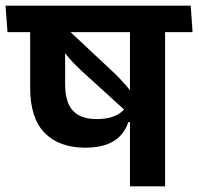

<svg xmlns="http://www.w3.org/2000/svg" viewBox="-42 -658 700 678"><path d="M541 -577H417V0H541ZM379 -544.5H638L631.5 -638H372ZM-15.5 -544.5H603.5L596.5 -638H-22.5ZM260 -136.5Q304 -136.5 334.5 -147.8Q365 -159 383.8 -179.5Q402.5 -200 411.5 -227H424L418.5 -312.5Q407.5 -275 378 -256.2Q348.5 -237.5 299 -237.5Q243.5 -237.5 215.8 -266.8Q188 -296 188 -361.5V-576.5H64.5V-348.5Q64.5 -241 115.5 -188.8Q166.5 -136.5 260 -136.5ZM157.5 -520Q175 -484.5 199.2 -456.2Q223.5 -428 260 -395L424 -246L452.5 -289Q437.5 -313.5 421 -334.5Q404.5 -355.5 386 -375.2Q367.5 -395 345.5 -415L180 -570Z"/></svg>

Font: Anek Devanagari SemiBold
Style: Regular
Weight: 600
Designer: Kailash Malviya (Devanagari) & Yesha Goshar (Latin)
Foundry: Ek Type
Version: Version 1.003